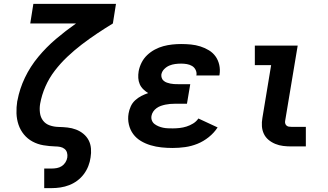

<svg xmlns="http://www.w3.org/2000/svg" viewBox="-20 -755 1690 990"><path d="M208 215V114H247Q260 114 273.5 111.5Q287 109 298.5 101.5Q310 94 317.5 82Q325 70 327 57Q329 44 325.5 32Q322 20 312.5 12.5Q303 5 290.5 2.5Q278 0 265 0Q234 -1 204 -6Q174 -11 148 -25Q122 -39 103.5 -61.5Q85 -84 75.5 -112Q66 -140 65 -171Q64 -202 69 -234L70 -237Q81 -297 108.5 -354.5Q136 -412 177.5 -462Q219 -512 268.5 -554Q318 -596 372 -634H136L152 -735H578L562 -634Q521 -609 480.5 -582Q440 -555 401.5 -525.5Q363 -496 327.5 -462.5Q292 -429 262.5 -390.5Q233 -352 214 -308.5Q195 -265 187 -220Q183 -197 186 -173.5Q189 -150 202 -133Q215 -116 236.5 -108.5Q258 -101 281.5 -100.5Q305 -100 328 -97.5Q351 -95 372 -87Q393 -79 410 -65Q427 -51 437 -32Q447 -13 449 10.5Q451 34 447 57Q444 79 435.5 101Q427 123 412.5 142.5Q398 162 378.5 176.5Q359 191 337 199.5Q315 208 292 211.5Q269 215 247 215Z M870 8Q841 8 812.5 5Q784 2 757 -6Q730 -14 706.5 -28Q683 -42 667 -63.5Q651 -85 644.5 -113Q638 -141 643 -170Q646 -188 654 -206Q662 -224 676.5 -237.5Q691 -251 708.5 -260Q726 -269 744 -275Q731 -283 719 -294.5Q707 -306 700.5 -321Q694 -336 693 -353Q692 -370 695 -388Q699 -410 710 -432Q721 -454 739 -471Q757 -488 778.5 -499.5Q800 -511 822.5 -517Q845 -523 868 -525.5Q891 -528 914 -528Q940 -528 965 -525.5Q990 -523 1013.5 -515.5Q1037 -508 1057.5 -495.5Q1078 -483 1091.5 -464Q1105 -445 1110.5 -420.5Q1116 -396 1112 -370L1111 -366H992L993 -368Q995 -382 988.5 -395Q982 -408 970 -415Q958 -422 943.5 -424.5Q929 -427 914 -427Q899 -427 883.5 -425Q868 -423 853.5 -417Q839 -411 827 -399Q815 -387 812 -371Q811 -362 814 -353Q817 -344 824.5 -338Q832 -332 840.5 -329Q849 -326 858.5 -324Q868 -322 877.5 -321.5Q887 -321 897 -321H961L944 -220H880Q868 -220 856.5 -219Q845 -218 833 -215.5Q821 -213 809.5 -209Q798 -205 787.5 -197.5Q777 -190 770 -179.5Q763 -169 761 -157Q759 -144 763.5 -133Q768 -122 777.5 -115Q787 -108 798 -103.5Q809 -99 821 -96.5Q833 -94 845.5 -93.5Q858 -93 871 -93Q888 -93 906 -95Q924 -97 941.5 -102.5Q959 -108 975.5 -118Q992 -128 1003 -144L1102 -98Q1084 -70 1056.5 -48Q1029 -26 998 -13.5Q967 -1 934.5 3.5Q902 8 870 8Z M1482 0Q1461 0 1440 -2.5Q1419 -5 1399.5 -13Q1380 -21 1364.5 -34Q1349 -47 1340.5 -65Q1332 -83 1330.5 -104Q1329 -125 1333 -147L1378 -419H1294V-520H1515L1450 -130Q1449 -124 1451 -117.5Q1453 -111 1458 -107Q1463 -103 1469 -102Q1475 -101 1482 -101H1557V0Z"/></svg>

Font: Iosevka Etoile
Style: Bold Italic
Weight: 700
Italic angle: -9°
Designer: Belleve Invis
Foundry: Belleve Invis
Version: Version 28.1.0; ttfautohint (v1.8.4)